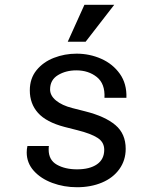

<svg xmlns="http://www.w3.org/2000/svg" viewBox="-20 -775 640 805"><path d="M92 -136Q92 -150 95 -163H185Q184 -158 184 -148Q184 -104 218.5 -84.5Q253 -65 303 -65Q356 -65 386.5 -86Q417 -107 417 -147Q417 -179 389 -197Q361 -215 305 -229L250 -243Q174 -263 139.5 -301.5Q105 -340 105 -396Q105 -446 133 -480.5Q161 -515 206 -532.5Q251 -550 301 -550Q356 -550 404.5 -528.5Q453 -507 482.5 -465.5Q512 -424 510 -365H418Q421 -424 386 -452Q351 -480 300 -480Q256 -480 223 -460Q190 -440 190 -400Q190 -374 215 -353.5Q240 -333 283 -322L338 -308Q421 -287 464 -250.5Q507 -214 507 -151Q507 -103 480.5 -66Q454 -29 407.5 -9.5Q361 10 303 10Q248 10 199.5 -8Q151 -26 121.5 -59Q92 -92 92 -136ZM334 -755H459L339 -600H264Z"/></svg>

Font: Sligoil Micro
Style: Regular
Weight: 400
Designer: Ariel Martín Pérez
Foundry: Igor Stepanchenko
Version: Version 1.001